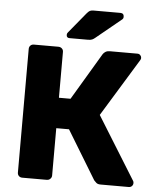

<svg xmlns="http://www.w3.org/2000/svg" viewBox="-60 -955 821 1006"><g transform="rotate(5 350.5 -452.5)"><path d="M95 0Q84 0 77 -7Q70 -14 70 -25V-675Q70 -686 77 -693Q84 -700 95 -700H224Q235 -700 242.5 -693Q250 -686 250 -675V-434H311L458 -681Q463 -689 472 -694.5Q481 -700 495 -700H640Q649 -700 655 -693.5Q661 -687 661 -679Q661 -673 657 -667L471 -363L675 -34Q678 -30 678 -23Q678 -13 671.5 -6.5Q665 0 655 0H507Q491 0 483.5 -7.5Q476 -15 472 -19L317 -274H250V-25Q250 -15 242.5 -7.5Q235 0 224 0ZM278 -750Q262 -750 262 -766Q262 -774 267 -779L355 -886Q365 -898 372 -901.5Q379 -905 392 -905H532Q551 -905 551 -885Q551 -878 546 -873L413 -764Q405 -757 397 -753.5Q389 -750 375 -750Z"/></g></svg>

Font: DVN-Rubik
Style: Bold
Weight: 700
Designer: Hubert and Fischer
Foundry: Hubert & Fischer
Version: Version 2.102